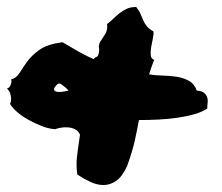

<svg xmlns="http://www.w3.org/2000/svg" viewBox="-20 -572 640 554"><path d="M547.9 -310.5Q562.5 -309.6 568.8 -304.2Q575.2 -298.8 577.6 -291.5Q580.1 -284.2 579.1 -275.9Q578.1 -267.6 578.1 -258.8Q563.5 -249 541.5 -242.7Q519.5 -236.3 493.2 -232.4Q466.8 -228.5 438 -227.1Q409.2 -225.6 380.9 -225.6Q376 -198.2 369.1 -167Q362.3 -135.7 346.7 -92.8Q333 -62.5 315.4 -50.3Q297.9 -38.1 278.8 -38.1Q259.8 -38.1 240.2 -47.4Q220.7 -56.6 203.1 -68.4Q199.2 -93.8 202.1 -119.6Q205.1 -145.5 210.9 -183.6Q205.1 -195.3 195.3 -199.7Q185.5 -204.1 174.3 -204.6Q163.1 -205.1 153.3 -203.1Q143.6 -201.2 139.6 -199.2Q121.1 -200.2 101.1 -208Q81.1 -215.8 62.5 -226.1Q43.9 -236.3 29.8 -248.5Q15.6 -260.7 8.8 -272.5Q13.7 -280.3 11.2 -294.9Q8.8 -309.6 0 -316.4Q7.8 -318.4 11.2 -328.1Q14.6 -337.9 11.7 -342.8Q27.3 -346.7 36.6 -361.8Q45.9 -377 58.6 -394.5Q71.3 -412.1 93.8 -428.2Q116.2 -444.3 160.2 -450.2Q188.5 -433.6 205.6 -423.8Q222.7 -414.1 233.4 -409.2Q245.1 -403.3 251 -401.4Q252 -405.3 257.3 -407.2Q262.7 -409.2 263.7 -414.1Q267.6 -426.8 265.6 -434.1Q263.7 -441.4 269.5 -452.1Q274.4 -460 282.7 -472.2Q291 -484.4 289.1 -502.9Q298.8 -509.8 307.1 -518.1Q315.4 -526.4 324.7 -533.7Q334 -541 345.2 -546.4Q356.4 -551.8 373 -551.8Q381.8 -541 385.7 -531.2Q389.6 -521.5 393.6 -512.7Q397.5 -503.9 403.8 -496.1Q410.2 -488.3 422.9 -481.4Q423.8 -472.7 420.9 -460Q418 -447.3 416 -435.1Q414.1 -422.9 415 -412.6Q416 -402.3 424.8 -399.4Q415 -374 410.2 -357.4Q426.8 -354.5 448.2 -354Q469.7 -353.5 489.3 -350.6Q508.8 -347.7 524.9 -338.9Q541 -330.1 547.9 -310.5ZM135.7 -315.4Q135.7 -306.6 150.4 -306.6Q154.3 -306.6 158.7 -307.1Q163.1 -307.6 168 -308.6Q172.9 -309.6 177.7 -310.5Q172.9 -316.4 168 -320.3Q163.1 -324.2 158.7 -327.6Q154.3 -331.1 150.4 -331.1Q146.5 -331.1 141.1 -324.2Q135.7 -317.4 135.7 -315.4Z"/></svg>

Font: Permanent Marker
Style: Regular
Weight: 400
Designer: Font Diner, Inc
Foundry: Font Diner, Inc
Version: Version 1.000